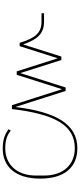

<svg xmlns="http://www.w3.org/2000/svg" viewBox="400 -988 600 1441"><g transform="rotate(-90 700.5 -268.0)"><path d="M308 12C489 12 580 -149 617 -449H619L738 -76H764L871 -413H873L970 -108H996L1086 -392H1088C1126 -284 1171 -238 1258 -238H1321V-257H1258C1176 -257 1135 -301 1099 -421H1074L984 -138H982L885 -443H859L752 -106H750L631 -479H602C564 -157 481 -7 308 -7C187 -7 103 -91 103 -237V-299C103 -445 189 -529 307 -529C369 -529 404 -516 440 -488L451 -504C420 -527 380 -548 306 -548C169 -548 80 -452 80 -267C80 -82 167 12 308 12Z"/></g></svg>

Font: IBM Plex Thai Thin
Style: Regular
Weight: 100
Designer: Mike Abbink, Paul van der Laan, Pieter van Rosmalen, Ben Mitchell, Mark Frömberg
Foundry: Bold Monday
Version: Version 1.0